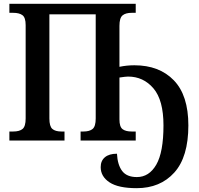

<svg xmlns="http://www.w3.org/2000/svg" viewBox="-20 -734 1037 1003"><path d="M506 139Q506 106 528 87.5Q550 69 591 69Q594 127 618 159Q642 191 695 191Q759 191 796.5 126Q834 61 834 -79Q834 -211 781.5 -272.5Q729 -334 649 -334Q637 -334 604 -329V-110Q604 -72 620 -59.5Q636 -47 668 -47H689V0H401V-47H416Q448 -47 464 -60.5Q480 -74 480 -115V-659H238V-115Q238 -74 253.5 -60.5Q269 -47 301 -47H317V0H29V-47H49Q82 -47 98 -60.5Q114 -74 114 -115V-603Q114 -642 97.5 -654.5Q81 -667 49 -667H29V-714H689V-667H668Q636 -667 620 -653.5Q604 -640 604 -599V-385Q642 -393 682 -393Q812 -393 888 -314.5Q964 -236 964 -79Q964 86 890.5 167.5Q817 249 694 249Q598 249 552 218.5Q506 188 506 139Z"/></svg>

Font: Noto Serif NarrowSemiBold
Style: Regular
Weight: 600
Width: 4
Designer: Monotype Design Team
Foundry: Monotype Imaging Inc.
Version: Version 1.001